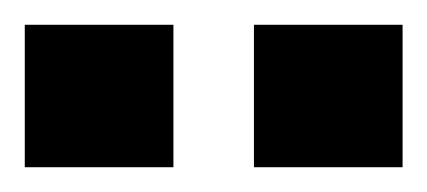

<svg xmlns="http://www.w3.org/2000/svg" viewBox="-21 -739 345 155"><path d="M119 -719V-604H-1V-719ZM304 -719V-604H184V-719Z"/></svg>

Font: Muli
Style: Bold
Weight: 700
Designer: Vernon Adams
Foundry: Vernon Adams
Version: Version 2.001